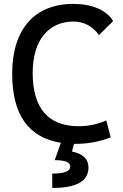

<svg xmlns="http://www.w3.org/2000/svg" viewBox="-20 -723 626 978"><path d="M365.2 9.8C426.8 9.8 486.3 -1 543.9 -23.4L521.5 -109.4C475.6 -89.8 429.7 -80.1 381.8 -80.1C225.6 -80.1 146.5 -170.9 146.5 -352.5C146.5 -519 228.5 -613.3 354.5 -613.3C407.2 -613.3 454.6 -587.9 483.9 -543.9L556.2 -615.7C523.4 -671.4 449.2 -703.1 353.5 -703.1C155.3 -703.1 42 -573.2 42 -347.7C42 -139.2 125 -22 290 4.4L258.8 92.8C312 92.8 337.9 103.5 337.9 126C337.9 149.4 307.6 161.1 246.1 161.1V234.4C369.6 234.4 430.7 199.7 430.7 130.4C430.7 87.4 402.8 60.5 346.7 48.8L356.9 9.8Z"/></svg>

Font: CaskaydiaCove Nerd Font
Style: Regular
Weight: 400
Designer: Aaron Bell
Foundry: Saja Typeworks
Version: Version 2111.1;Nerd Fonts 2.3.3